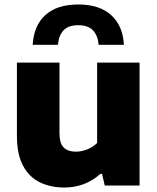

<svg xmlns="http://www.w3.org/2000/svg" viewBox="-20 -828 703 857"><path d="M267 9Q205 9 157.2 -14.5Q109.5 -38 82.5 -89Q55.5 -140 55.5 -223V-548.5H245.5V-235Q245.5 -187.5 264.8 -169.2Q284 -151 317.5 -151Q343.5 -151 369.5 -161.2Q395.5 -171.5 413.5 -190V-548.5H603V0H447.5L435.5 -52H428Q360.5 9 267 9ZM126 -628Q130.5 -713.5 182.5 -760.8Q234.5 -808 329.5 -808Q423.5 -808 476 -760.8Q528.5 -713.5 533 -628H420.5Q416.5 -670.5 394.5 -693Q372.5 -715.5 329.5 -715.5Q285.5 -715.5 264 -693Q242.5 -670.5 238.5 -628Z"/></svg>

Font: Encode Sans Semi Expanded ExtraBold
Style: Regular
Weight: 800
Width: 6
Designer: Multiple Designers
Foundry: Impallari Type
Version: Version 3.000; ttfautohint (v1.8.3) -l 8 -r 50 -G 200 -x 14 